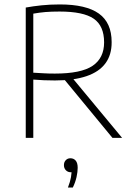

<svg xmlns="http://www.w3.org/2000/svg" viewBox="-20 -621 614 865"><path d="M96 0V-587Q129 -593 166.8 -597Q204.5 -601 249.5 -601Q368 -601 425.5 -559.8Q483 -518.5 483 -431.5Q483.5 -374.5 455.2 -336Q427 -297.5 370 -278Q313 -258.5 227.5 -258.5Q201.5 -258.5 177.5 -259.5Q153.5 -260.5 130 -262.5V0ZM486.5 0 254 -282H296L530 0ZM227 -289.5Q345.5 -289.5 397.2 -324.5Q449 -359.5 449 -430Q449 -504.5 402.2 -536.8Q355.5 -569 248.5 -569Q212 -569 185 -566.8Q158 -564.5 130 -559.5V-293.5Q157.5 -292 177.5 -290.8Q197.5 -289.5 227 -289.5ZM286 224Q296.5 197 299.8 177Q303 157 303 139L305 155H299Q285.5 155 276.8 146Q268 137 268 123Q268 109.5 276.2 100.8Q284.5 92 297 92Q312 92 321 102.5Q330 113 330 135Q330 153 324.8 176.8Q319.5 200.5 308 224Z"/></svg>

Font: Encode Sans SC Condensed Thin Thin
Style: Regular
Weight: 250
Version: Version 3.002